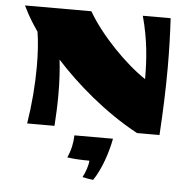

<svg xmlns="http://www.w3.org/2000/svg" viewBox="-51 -551 818 818"><g transform="rotate(5 357.5 -142.5)"><path d="M527 -500C554 -400 560 -319 560 -232C475 -288 364 -401 307 -500H23C50 -445 64 -426 86 -393C93 -350 96 -299 96 -245C96 -166 89 -80 76 0H193C196 -45 198 -91 198 -134C198 -189 195 -241 190 -283C275 -189 404 -76 546 0H642C648 -97 652 -193 652 -290C652 -360 650 -430 646 -500ZM281 33H446C435 92 411 165 377 215C361 213 346 211 331 207C343 185 353 155 354 135C319 135 281 133 259 129C274 96 280 66 281 33Z"/></g></svg>

Font: Ruslan Display
Style: Regular
Weight: 400
Designer: Denis Masharov, Vladimir Rabdu
Foundry: Denis Masharov, Vladimir Rabdu
Version: Version 1.001